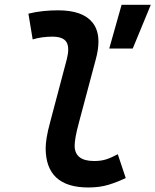

<svg xmlns="http://www.w3.org/2000/svg" viewBox="-20 -786 660 815"><path d="M355 9.8Q173.8 9.8 173.8 -157.7Q173.8 -174.3 178 -201.4Q182.1 -228.5 194.3 -272.9L263.7 -535.2Q269.5 -558.1 269.5 -575.7Q269.5 -595.2 262.2 -607.4Q248 -630.4 202.1 -630.4Q181.6 -630.4 160.4 -627.7Q139.2 -625 118.7 -618.7L100.6 -728Q131.8 -735.8 163.6 -739Q195.3 -742.2 226.6 -742.2Q331.5 -742.2 373 -689.9Q397.9 -658.7 397.9 -608.9Q397.9 -575.2 386.2 -532.7L316.9 -272.9Q305.2 -230 301 -205.6Q296.9 -181.2 296.9 -168.5Q296.4 -102.5 379.9 -102.5Q407.7 -102.5 429.2 -109.1Q450.7 -115.7 480 -131.3L513.7 -30.3Q479.5 -13.7 441.7 -2Q403.8 9.8 355 9.8ZM443.8 -580.1 496.1 -765.6H620.1L543.5 -580.1Z"/></svg>

Font: CaskaydiaCove NFP SemiBold
Style: Italic
Weight: 600
Italic angle: -10°
Designer: Aaron Bell
Foundry: Saja Typeworks
Version: Version 2111.001; VTT 6.35;Nerd Fonts 3.1.1